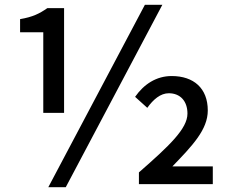

<svg xmlns="http://www.w3.org/2000/svg" viewBox="-20 -770 962 803"><path d="M586 -750 182 13H255L659 -750ZM161 -635V-298H248V-736H178C145 -713 117 -699 64 -690V-635ZM561 -49V0H870V-74H701C785 -161 849 -228 849 -308C849 -401 790 -452 698 -452C634 -452 582 -418 545 -365L596 -319C621 -354 651 -380 686 -380C734 -380 764 -347 764 -295C764 -232 689 -161 561 -49Z"/></svg>

Font: Spoqa Han Sans Neo Medium
Style: Regular
Weight: 500
Designer: [Spoqa Han Sans Neo] Dong-huui Kim ___ Younghwa Kang ___ Yujin Lee ___ [Noto Sans] Ryoko NISHIZUKA ____ (kana & ideograp
Foundry: Spoqa (http://www.spoqa-han-sans.com)
Version: Version 1.100;hotconv 1.0.109;makeotfexe 2.5.65596